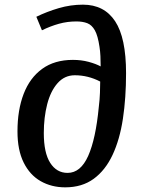

<svg xmlns="http://www.w3.org/2000/svg" viewBox="-20 -790 613 824"><path d="M136 -718Q181 -740 232 -755Q283 -770 336 -770Q427 -770 474 -699Q521 -628 521 -476Q521 -370 507.5 -280.5Q494 -191 463 -125Q432 -59 382 -22.5Q332 14 260 14Q201 14 154.5 -12.5Q108 -39 81.5 -92.5Q55 -146 55 -226Q55 -318 81.5 -387Q108 -456 161 -494.5Q214 -533 293 -533Q329 -533 360.5 -524.5Q392 -516 412 -505Q412 -528 411 -549Q410 -570 407 -589Q400 -637 387 -660Q374 -683 354.5 -690.5Q335 -698 308 -698Q269 -698 233 -688Q197 -678 160 -660ZM270 -48Q326 -48 358.5 -121Q391 -194 404 -331Q408 -363 409 -392Q410 -421 410 -440Q358 -467 301 -467Q257 -467 227 -433Q197 -399 182.5 -342.5Q168 -286 168 -219Q168 -134 195.5 -91Q223 -48 270 -48Z"/></svg>

Font: Literata 7pt Medium
Style: Italic
Weight: 500
Italic angle: -2°
Designer: Latin by Veronika Burian and Jose Scaglione. Greek by Irene Vlachou. Cyrillic by Vera Evstafieva
Foundry: TypeTogether
Version: Version 3.002